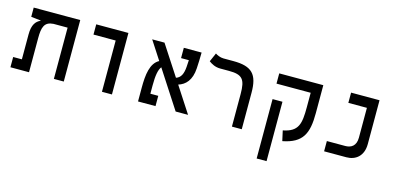

<svg xmlns="http://www.w3.org/2000/svg" viewBox="-73 -1077 3662 1767"><g transform="rotate(15 1758.0 -194.0)"><path d="M522 0V-585.9H78.6V-498L165 -488.3H170.9V-484.9C128.9 -465.8 96.7 -428.7 96.7 -335.4V-97.7H13.7V0H190.9V-326.2C190.9 -428.7 207.5 -482.9 293 -488.3H427.7V0Z M885.7 0H981V-585.9H674.3V-488.3H885.7Z M1587.9 0H1706.1L1546.4 -245.6C1612.3 -265.6 1666 -318.8 1672.9 -434.1C1675.3 -475.1 1678.2 -534.2 1678.2 -585.9H1508.8V-487.8H1583C1582 -466.3 1580.6 -444.8 1579.1 -424.3C1574.2 -355.5 1554.7 -315.4 1510.3 -300.8L1324.7 -585.9H1207.5L1321.8 -409.7C1242.7 -367.2 1229.5 -255.9 1229.5 -130.9V0H1396V-98.1H1320.8V-177.7C1320.8 -270 1330.6 -328.6 1355 -358.9Z M2217.8 -347.7C2217.8 -522 2159.2 -585.9 1981 -585.9H1886.2C1855 -585.9 1822.8 -601.6 1808.1 -611.8L1771.5 -528.3C1797.9 -508.3 1834 -488.3 1882.3 -488.3H1965.3C2092.8 -488.3 2124 -451.2 2124 -310.1V0H2217.8Z M2837.9 -585.9H2418V-488.3H2743.7V-351.1C2743.7 -190.9 2729 -115.7 2585 -87.4L2606.4 9.3C2794.4 -27.3 2837.9 -125.5 2837.9 -318.4ZM2514.2 224.6V-341.3H2419.9V224.6Z M3002.4 0H3214.8C3301.8 0 3373.5 -54.2 3373.5 -168V-585.9H3102.5V-488.3H3279.3V-203.6C3279.3 -124.5 3231.9 -97.7 3178.2 -97.7H3002.4Z"/></g></svg>

Font: Cascadia Mono NF
Style: Regular
Weight: 400
Monospace: yes
Designer: Aaron Bell
Foundry: Saja Typeworks
Version: Version 2404.023